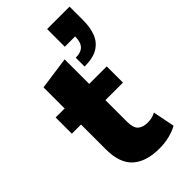

<svg xmlns="http://www.w3.org/2000/svg" viewBox="-222 -759 829 829"><g transform="rotate(-45 192.5 -344.0)"><path d="M226 10Q146 10 103 -28.5Q60 -67 60 -152V-303H4V-402H59V-531L209 -552V-402H316V-303H209V-172Q209 -133 225 -119Q241 -105 270 -105Q286 -105 298 -108.5Q310 -112 319 -117L339 -17Q321 -6 291 2Q261 10 226 10ZM248 -469V-523Q280 -523 295.5 -539Q311 -555 311 -590H248V-698H385V-615Q385 -571 372.5 -538.5Q360 -506 330.5 -487.5Q301 -469 248 -469Z"/></g></svg>

Font: Rokkitt SemiBold ExtraBold
Style: Regular
Weight: 800
Version: Version 3.103